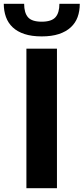

<svg xmlns="http://www.w3.org/2000/svg" viewBox="-72 -998 443 1018"><path d="M68 -740H230V0H68ZM149 -805Q96 -805 58 -817.5Q20 -830 -4.5 -853Q-29 -876 -40.5 -908Q-52 -940 -52 -978H56Q56 -930 76.5 -906.5Q97 -883 149 -883Q201 -883 222 -906.5Q243 -930 243 -978H351Q351 -939 339.5 -907.5Q328 -876 303 -853Q278 -830 240 -817.5Q202 -805 149 -805Z"/></svg>

Font: Encode Sans Narrow
Style: Bold
Weight: 700
Designer: Pablo Impallari, Andres Torresi
Foundry: Pablo Impallari, Andres Torresi
Version: Version 1.000; ttfautohint (v1.00) -l 8 -r 50 -G 200 -x 14 -